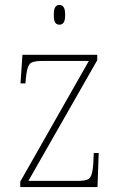

<svg xmlns="http://www.w3.org/2000/svg" viewBox="-20 -758 487 778"><path d="M62 0V-22L340 -511H148Q109 -511 99 -497Q89 -483 85 -442L83 -420H63L71 -536H374V-514L95 -25H297Q336 -25 345.5 -39Q355 -53 358 -95L360 -138H380L375 0ZM221 -658Q210 -658 204 -666Q198 -674 198 -698Q198 -721 204 -729.5Q210 -738 221 -738Q231 -738 237.5 -729.5Q244 -721 244 -698Q244 -674 237.5 -666Q231 -658 221 -658Z"/></svg>

Font: Noto Serif Ethiopic SemiCondensed Thin
Style: Regular
Weight: 100
Width: 4
Designer: Monotype Design Team
Foundry: Monotype Imaging Inc.
Version: Version 2.102; ttfautohint (v1.8.4.7-5d5b)